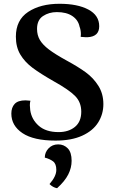

<svg xmlns="http://www.w3.org/2000/svg" viewBox="-20 -730 604 1016"><path d="M40 -129Q40 -161 57.5 -180Q75 -199 115 -199Q121 -199 141 -197Q138 -187 138 -173Q138 -165 140 -147Q147 -98 185 -64.5Q223 -31 290 -31Q343 -31 376.5 -58.5Q410 -86 410 -139Q410 -189 377.5 -222Q345 -255 266 -299Q194 -340 152.5 -371Q111 -402 87.5 -441.5Q64 -481 64 -536Q64 -624 129 -667Q194 -710 295 -710Q390 -710 447.5 -679.5Q505 -649 505 -591Q505 -536 443 -533H434Q425 -533 407 -535Q408 -540 408 -549Q408 -571 401 -589Q394 -624 363 -645Q332 -666 281 -666Q239 -666 207.5 -645Q176 -624 176 -577Q176 -544 191 -518.5Q206 -493 239 -468Q272 -443 332 -410Q393 -377 433.5 -347.5Q474 -318 500.5 -276Q527 -234 527 -179Q527 -126 499.5 -82Q472 -38 415 -12Q358 14 274 14Q158 14 99 -25.5Q40 -65 40 -129ZM242 244Q278 203 278 169Q278 137 261 124Q244 111 217 104Q217 76 237 55Q257 34 288 34Q318 34 338.5 55Q359 76 359 121Q359 158 341 193.5Q323 229 282 266Q260 262 242 244Z"/></svg>

Font: Arima Madurai ExtraBold
Style: Regular
Weight: 800
Designer: Joana Correia and Natanael Gama
Foundry: NDISCOVER
Version: Version 1.019